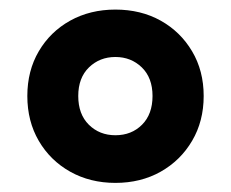

<svg xmlns="http://www.w3.org/2000/svg" viewBox="-20 -770 494 411"><path d="M227 -378.5Q173 -378.5 130.2 -402.5Q87.5 -426.5 63 -468.5Q38.5 -510.5 38.5 -564.5Q38.5 -618.5 63 -660.2Q87.5 -702 130.2 -725.8Q173 -749.5 227 -749.5Q281.5 -749.5 324 -725.8Q366.5 -702 391.2 -660.2Q416 -618.5 416 -564.5Q416 -510.5 391.2 -468.5Q366.5 -426.5 324 -402.5Q281.5 -378.5 227 -378.5ZM227 -480.5Q261.5 -480.5 284 -503Q306.5 -525.5 306.5 -564.5Q306.5 -603.5 283.5 -625.8Q260.5 -648 227 -648Q193.5 -648 170.5 -625.8Q147.5 -603.5 147.5 -564.5Q147.5 -525.5 170.2 -503Q193 -480.5 227 -480.5Z"/></svg>

Font: Encode Sans Cnd XBd
Style: Regular
Weight: 800
Width: 3
Designer: Multiple Designers
Foundry: Impallari Type
Version: Version 3.002; ttfautohint (v1.8.3) -l 8 -r 50 -G 200 -x 14 